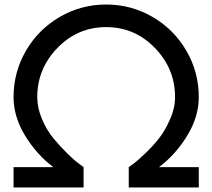

<svg xmlns="http://www.w3.org/2000/svg" viewBox="-20 -830 940 850"><path d="M550 0V-90Q558 -96 572 -106Q586 -116 621.5 -149.5Q657 -183 684 -217.5Q711 -252 733 -302Q755 -352 755 -400Q755 -526 665.5 -618Q576 -710 450 -710Q324 -710 234.5 -618Q145 -526 145 -400Q145 -352 166 -302.5Q187 -253 217.5 -216.5Q248 -180 278 -150.5Q308 -121 329 -106L350 -90V0H40V-90H216Q141 -147 90.5 -230.5Q40 -314 40 -400Q40 -511 95 -605.5Q150 -700 244.5 -755Q339 -810 450 -810Q561 -810 655.5 -755Q750 -700 805 -605.5Q860 -511 860 -400Q860 -314 809.5 -230.5Q759 -147 684 -90H860V0Z"/></svg>

Font: Laverick
Style: Regular
Weight: 400
Designer: Daniel Pimley
Foundry: Daniel Pimley
Version: Version 1.000;PS 001.001;hotconv 1.0.56